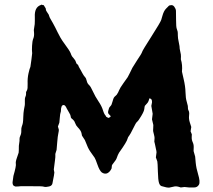

<svg xmlns="http://www.w3.org/2000/svg" viewBox="-20 -824 939 845"><path d="M775.9 -563Q783.7 -539.1 780.8 -508.8Q783.2 -498 788.1 -476.6Q795.9 -443.8 796.4 -418Q796.9 -392.1 801.8 -376.5Q806.2 -360.8 806.6 -357.9Q807.1 -355 807.1 -349.6Q807.1 -344.2 808.1 -341.8L812 -332Q813.5 -326.7 812 -313.5Q810.5 -300.3 815.4 -285.2Q820.8 -270 821.8 -265.1L818.8 -246.1L824.2 -232.9Q824.2 -230 823.7 -220.7Q823.2 -208.5 828.1 -198.2Q833 -187.5 832.5 -175.8Q832 -164.1 832 -159.2L838.9 -134.8Q838.9 -132.8 841.3 -107.9Q843.8 -83 851.6 -58.1Q862.3 -22.9 855.5 -11.2Q848.6 1 834.5 1H812L792 -1L775.9 1Q761.7 -3.9 754.9 -3.9Q748 -3.9 741.7 -2Q735.4 0 725.6 1.5Q715.8 2.9 690.9 -4.9Q683.1 -7.8 679.7 -19.5Q675.8 -31.2 674.8 -69.3Q673.8 -107.4 672.4 -113.3Q670.9 -119.1 668.9 -123.5Q667 -127.9 666 -130.9L668.9 -153.8Q668.9 -157.2 668 -161.1Q667 -165 666.5 -167.5Q666 -169.9 665.5 -172.4Q665 -174.8 664.6 -176.8Q664.1 -178.7 663.6 -181.6Q663.1 -184.6 662.6 -186.5Q662.1 -189 661.6 -190.9Q661.1 -192.9 660.6 -195.3Q660.2 -197.8 659.2 -200.2L660.2 -216.8Q660.2 -221.7 657.7 -231.4Q655.3 -241.2 654.3 -245.1Q653.3 -249 654.3 -259.8Q654.8 -270.5 654.8 -273.9L648.9 -298.8L651.9 -323.2L646 -357.9L648.9 -373Q650.4 -390.1 637.2 -391.1Q633.8 -375 626.5 -368.2Q619.1 -360.8 617.7 -358.4Q616.2 -356 615.2 -345.2Q614.3 -334.5 601.6 -313.5Q588.9 -292 583.5 -288.1Q578.1 -284.2 565.9 -258.3Q553.2 -232.4 548.3 -226.6Q543 -220.7 541.5 -213.9Q538.6 -200.2 503.9 -151.9Q498 -141.6 494.6 -130.9Q491.2 -120.1 481.4 -108.9Q471.7 -97.7 472.2 -93.3L471.2 -83Q464.4 -67.9 453.1 -62Q441.9 -56.2 428.2 -64.9Q418 -73.2 409.2 -98.6Q400.4 -124 396.5 -129.9Q392.6 -135.7 381.3 -151.4Q369.6 -167 362.8 -185.1Q356 -203.1 353.5 -207.5Q351.1 -211.9 340.8 -227.1Q339.8 -230 338.9 -236.8Q337.9 -243.2 333.5 -250Q329.1 -256.8 322.3 -263.7Q314.5 -271.5 311 -281.7Q307.6 -292 301.8 -296.9Q295.9 -301.8 293.9 -303.7Q291 -307.1 291 -312.5Q291 -317.4 283.7 -329.1Q276.4 -340.8 273.9 -346.2Q267.1 -362.3 259.8 -361.8Q248 -361.8 248 -334Q244.1 -322.8 243.2 -306.2Q242.2 -289.1 241.2 -284.2L234.9 -267.1L238.8 -253.9Q239.7 -250 236.8 -237.3Q233.9 -224.6 231.9 -198.7Q230 -172.9 229 -164.1L224.1 -148.9Q223.1 -146 223.6 -140.1Q224.1 -134.3 222.2 -120.1Q220.2 -106 216.8 -78.1Q216.8 -74.7 219.2 -64.9Q217.8 -50.8 214.8 -38.1Q211.9 -25.4 211.4 -20Q210.4 -6.8 196.3 -3.4Q182.6 0 173.8 -2Q169.9 -4.9 125 -4.4Q80.1 -3.9 76.7 -4.4Q73.2 -4.9 59.6 -3.4Q45.9 -2 43.9 -4.9Q35.2 -6.8 35.2 -21.5L39.1 -49.8Q51.8 -94.2 49.8 -102.5Q47.9 -111.3 54.2 -128.9Q60.1 -146.5 62 -151.9Q63 -157.7 63 -182.1L65.9 -204.1V-212.4Q65.9 -219.2 69.3 -226.1Q74.2 -236.3 73.7 -248.5Q73.2 -260.7 76.2 -268.1Q79.1 -275.4 80.6 -283.2Q82 -291 82.5 -309.6Q83 -328.1 85.4 -341.3Q87.9 -355 88.9 -359.9Q89.8 -365.2 89.4 -375Q88.4 -390.6 91.8 -397.9Q95.2 -405.3 94.7 -411.6Q94.2 -418 95.2 -419.9Q96.2 -421.9 98.6 -426.3Q102.5 -433.1 101.6 -456.1Q100.6 -479.5 105.5 -501.5Q110.4 -523.4 113.8 -529.8Q115.7 -541 118.2 -561Q120.1 -581.1 121.1 -585.4Q122.1 -589.8 121.1 -595.7Q120.1 -601.6 121.1 -622.6Q122.1 -643.6 126.5 -654.3Q130.9 -665 129.9 -678.7L128.9 -691.9L132.8 -717.8Q132.8 -724.6 133.3 -732.4Q133.8 -740.2 133.3 -749Q130.9 -792 159.2 -801.8Q162.1 -804.7 165.5 -802.7Q168.9 -800.8 170.9 -801.8Q172.9 -801.8 174.8 -797.4Q176.8 -793 179.7 -789.6Q182.6 -786.1 182.1 -779.8Q184.1 -774.9 188.5 -768.6Q192.9 -762.7 194.3 -759.8Q195.8 -756.8 197.3 -751Q199.2 -745.1 203.1 -739.3Q207 -733.4 212.9 -722.2Q218.8 -710.9 223.6 -702.1Q228.5 -693.4 233.9 -681.2Q240.2 -668.9 246.1 -658.2Q252 -647.5 268.1 -625.5Q284.2 -603.5 287.6 -596.7Q292 -588.4 293.9 -582Q295.9 -576.2 304.2 -567.4Q312.5 -558.1 314.5 -550.3Q315.9 -542.5 323.2 -539.1Q326.2 -529.8 334 -517.6Q341.3 -504.9 344.2 -499Q347.2 -493.2 352.1 -487.3Q356.9 -481.9 358.4 -478.5Q359.9 -475.1 361.8 -467.8Q364.3 -456.5 372.1 -449.7Q379.4 -442.9 389.2 -420.9Q398.9 -399.4 413.1 -378.4Q427.7 -356.9 433.1 -338.9Q438.5 -320.8 445.8 -314Q445.3 -311 449.2 -309.1Q453.1 -307.1 455.6 -305.7Q458 -304.2 460 -306.2Q469.2 -310.1 466.3 -314Q462.9 -317.9 458.5 -322.3Q454.1 -326.7 456.5 -336.4Q459 -346.2 460 -348.6Q460.9 -351.1 465.3 -356Q469.7 -360.8 470.7 -363.3Q471.7 -365.7 475.6 -378.4Q479 -391.1 481.4 -394.5Q483.4 -397.9 489.3 -402.8Q495.1 -407.7 496.1 -411.1Q500 -416 503.9 -426.3Q507.8 -436.5 522.9 -457.5Q538.1 -478 542 -484.4Q545.9 -490.7 551.8 -503.4Q557.6 -516.6 562.5 -525.4Q567.4 -534.2 583 -558.1Q604 -588.9 605.5 -595.7Q607.4 -602.5 646.5 -663.6Q686 -725.6 689.5 -736.3Q692.9 -747.1 694.8 -754.4Q700.7 -775.9 710.9 -786.1L719.7 -794.9Q724.1 -800.8 730 -800.8Q740.2 -803.7 747.1 -794.4Q753.9 -785.2 754.4 -776.4Q754.9 -767.6 754.9 -736.3Q754.9 -705.6 757.8 -697.8Q760.7 -689.9 761.7 -685.5Q762.7 -681.2 762.7 -667.5Q763.2 -653.8 765.1 -647L770 -621.1Q770 -610.4 773.4 -596.7Q776.9 -583 776.4 -575.2Q775.9 -567.4 775.9 -563Z"/></svg>

Font: AntiqueNobleBold
Style: Bold
Weight: 700
Version: Version 001.000